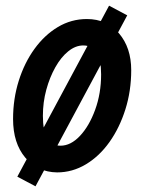

<svg xmlns="http://www.w3.org/2000/svg" viewBox="-20 -596 516 676"><path d="M26 -177Q26 -248 46 -311.5Q66 -375 101.5 -424Q137 -473 184 -501Q231 -529 286 -529Q356 -529 399 -478.5Q442 -428 442 -349Q442 -276 421.5 -211Q401 -146 365.5 -96Q330 -46 282.5 -17.5Q235 11 181 11Q112 10 69 -41Q26 -92 26 -177ZM131 -188Q131 -83 193 -83Q229 -83 261.5 -117.5Q294 -152 315 -209.5Q336 -267 336 -334Q336 -436 273 -436Q246 -436 220.5 -415.5Q195 -395 175 -359.5Q155 -324 143 -280Q131 -236 131 -188ZM364 -576 428 -542 105 60 41 26Z"/></svg>

Font: Radio Canada Condensed Medium
Style: Italic
Weight: 500
Width: 3
Italic angle: -12°
Designer: Charles Daoud, Etienne Aubert Bonn, Alexandre Saumier Demers, Jacques Le Bailly
Foundry: Radio-Canada
Version: Version 2.104; ttfautohint (v1.8.4.7-5d5b);gftools[0.9.28.de